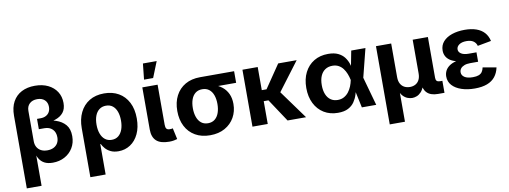

<svg xmlns="http://www.w3.org/2000/svg" viewBox="-72 -1188 4810 1813"><g transform="rotate(-10 2333.0 -281.5)"><path d="M62.4 204.1V-492.5Q62.4 -572.2 92.5 -626.7Q122.6 -681.2 176.9 -709.3Q231.3 -737.3 304.4 -737.3Q376.9 -737.3 430.7 -711.1Q484.4 -684.8 514.2 -638.4Q543.9 -592.1 543.9 -530.9Q543.9 -473.3 516.3 -439.1Q488.8 -404.9 438.1 -388.2Q387.4 -371.4 318.1 -365.2V-400.8Q387.7 -395 445 -376Q502.4 -357.1 536.5 -317.2Q570.7 -277.3 570.7 -207.9Q570.7 -143.7 541.1 -95.1Q511.5 -46.4 461 -19.4Q410.6 7.7 347.5 7.7Q299.9 7.7 268.3 -8.7Q236.6 -25.1 217.9 -56.8Q199.2 -88.5 190.4 -133.9H204.1V204.1ZM316.8 -116Q351.7 -116 377.3 -128.9Q402.8 -141.8 416.6 -165.4Q430.3 -189.1 430.3 -221.3Q430.3 -269.8 402 -298.3Q373.6 -326.7 324.9 -326.7H271.3V-425.5H304.3Q334.6 -425.5 356.4 -436.8Q378.3 -448 390.2 -468.8Q402.1 -489.7 402.1 -517.9Q402.1 -559.9 375.9 -584.4Q349.6 -608.9 304.9 -608.9Q258.6 -608.9 231.3 -583.3Q204.1 -557.7 204.1 -513.7V-222.7Q204.1 -191.3 217.4 -167.2Q230.8 -143.2 255.9 -129.6Q281.1 -116 316.8 -116Z M671.8 204.1V-264.8Q671.8 -350.8 703.4 -415.6Q735 -480.4 793.9 -516.6Q852.9 -552.7 935.8 -552.7Q1015.4 -552.7 1074.6 -518.7Q1133.8 -484.6 1166.8 -420.6Q1199.9 -356.5 1199.9 -266.7Q1199.9 -180.7 1170.6 -118.9Q1141.3 -57 1090.9 -24Q1040.5 9.1 977.6 9.1Q933 9.1 902.3 -6Q871.6 -21 852.4 -43.2Q833.2 -65.4 822.9 -87.4H818.2V204.1ZM932.8 -108.3Q970.9 -108.3 996.9 -129.3Q1022.9 -150.3 1036.3 -187.5Q1049.6 -224.6 1049.6 -273.2Q1049.6 -320.9 1036.6 -357.5Q1023.6 -394 997.8 -414.7Q972 -435.4 933.5 -435.4Q896.1 -435.4 869.5 -415.5Q842.8 -395.6 829 -359.3Q815.1 -322.9 815.1 -273.2Q815.1 -224.2 828.9 -187Q842.6 -149.7 869 -129Q895.4 -108.3 932.8 -108.3Z M1464.5 3.4Q1380.8 3.4 1341.5 -32.7Q1302.1 -68.9 1302.1 -141.7V-545.9H1448.6V-161.8Q1448.6 -135.5 1457.7 -123.7Q1466.9 -111.9 1489 -111.9Q1500.7 -111.9 1507.1 -112.7Q1513.5 -113.6 1518.3 -115.3L1541.7 -8.3Q1530 -4.4 1509.8 -0.5Q1489.7 3.4 1464.5 3.4ZM1330.8 -615.1 1346.9 -767.1H1478.8L1418 -615.1Z M1855.5 10.7Q1773.4 10.7 1713.3 -24.2Q1653.2 -59.1 1620.9 -121.9Q1588.5 -184.8 1588.5 -268.7Q1588.5 -352.5 1621 -414.7Q1653.4 -477 1713.4 -511.5Q1773.4 -545.9 1855.5 -545.9H2182.1V-434.5H1943.9L1855.5 -430.6Q1816.4 -430.6 1790.2 -410.2Q1764 -389.8 1750.9 -353.5Q1737.7 -317.1 1737.7 -268.7Q1737.7 -221.1 1750.9 -183.9Q1764 -146.8 1790.2 -125.7Q1816.4 -104.6 1855.5 -104.6Q1894.6 -104.6 1920.9 -125.8Q1947.2 -147 1960.3 -184Q1973.5 -221.1 1973.5 -268.7Q1973.5 -317.1 1960.3 -353.5Q1947.2 -389.8 1920.9 -410.2Q1894.6 -430.6 1855.5 -430.6V-466.1Q1915.1 -466.1 1964.2 -451.9Q2013.3 -437.8 2048.6 -409.6Q2083.9 -381.5 2103.2 -339.9Q2122.4 -298.3 2122.4 -243.1Q2122.4 -171.8 2090 -114.2Q2057.6 -56.6 1997.7 -22.9Q1937.9 10.7 1855.5 10.7Z M2408.5 -545.9V0H2262.1V-545.9ZM2782.1 -545.9 2535.2 -218.5H2371.1V-324.3H2454L2604.8 -545.9ZM2598.6 0 2450.2 -223.9 2561.7 -295.6 2776 0Z M3081.7 11.7Q3004.8 11.7 2947.1 -23.6Q2889.5 -59 2857.7 -122.6Q2825.8 -186.1 2825.8 -271Q2825.8 -356.4 2857.9 -419.6Q2890 -482.8 2948 -517.8Q3006.1 -552.7 3083.5 -552.7Q3141.8 -552.7 3179.5 -534.4Q3217.1 -516.1 3239.1 -486.9Q3261 -457.6 3272 -424Q3283 -390.5 3288.1 -360.5H3335.7L3372.3 -274.4L3448.8 0H3310.9L3252.2 -274.4Q3245.9 -304.5 3234.7 -333.1Q3223.5 -361.6 3206.1 -384.7Q3188.7 -407.9 3163.5 -421.6Q3138.4 -435.4 3104.4 -435.4Q3063.9 -435.4 3034.7 -415.8Q3005.5 -396.3 2990 -359.9Q2974.5 -323.5 2974.5 -271.9Q2974.5 -220.9 2989.5 -184.2Q3004.5 -147.5 3032.8 -127.9Q3061 -108.3 3100 -108.3Q3134.3 -108.3 3160.4 -122.8Q3186.4 -137.3 3204.9 -161.1Q3223.3 -185 3235 -213.9Q3246.6 -242.7 3252.2 -271.5L3305.2 -545.9H3441.5L3372.3 -271.5L3335.7 -191H3288Q3282.1 -161.2 3271.3 -126.3Q3260.5 -91.3 3239 -59.9Q3217.6 -28.4 3179.8 -8.3Q3142.1 11.7 3081.7 11.7Z M3542.4 204.1V-545.9H3688.3V-223.3Q3688.3 -185.7 3701.9 -160.6Q3715.5 -135.5 3739 -123.1Q3762.6 -110.7 3792.1 -110.7Q3822.1 -110.7 3845.1 -123.2Q3868.1 -135.7 3881.2 -160.7Q3894.4 -185.7 3894.4 -223.3V-545.9H4040.3V-154.4Q4040.3 -133.9 4050 -124.4Q4059.8 -115 4081.4 -115H4103.2V0H4041.3Q3970.3 0 3935.4 -36Q3900.6 -72 3900.6 -139.7V-189H3924.8Q3924.8 -134.6 3912.7 -98.8Q3900.5 -63.1 3881.1 -42.6Q3861.6 -22 3839.2 -13.4Q3816.8 -4.8 3796.1 -4.8Q3774.7 -4.8 3751.7 -13.4Q3728.7 -22 3709 -42.6Q3689.2 -63.1 3676.9 -98.8Q3664.5 -134.6 3664.5 -189H3688.3V204.1Z M4393.3 9.8Q4322.7 9.8 4266.7 -9Q4210.6 -27.7 4178.2 -63.1Q4145.9 -98.5 4145.9 -148.5Q4145.9 -177 4158.1 -201.9Q4170.3 -226.7 4196.1 -245.5Q4221.9 -264.3 4262.4 -275Q4303 -285.8 4359.6 -285.8H4466.9V-233.7H4390.9Q4357.6 -233.7 4334.4 -224.7Q4311.1 -215.8 4298.9 -200.2Q4286.6 -184.5 4286.6 -163.9Q4286.6 -134.7 4313.7 -116.7Q4340.7 -98.6 4394.1 -98.6Q4428.4 -98.6 4449.6 -106.8Q4470.9 -114.9 4482.6 -131.6Q4494.3 -148.3 4499.3 -173.6L4628.7 -150.9Q4617.7 -99 4589.1 -63.1Q4560.5 -27.1 4512.1 -8.7Q4463.8 9.8 4393.3 9.8ZM4359.6 -264.4Q4306.5 -264.4 4267.8 -274Q4229.1 -283.6 4204.1 -301.1Q4179.1 -318.7 4167.1 -342.7Q4155 -366.7 4155 -395Q4155 -445.8 4186 -480.9Q4217 -516 4270.9 -534.4Q4324.8 -552.7 4392.6 -552.7Q4456.9 -552.7 4503.9 -536.2Q4551 -519.7 4580.3 -487.2Q4609.6 -454.7 4620.5 -406.2L4489.9 -382Q4482.3 -411.1 4458.2 -427.9Q4434.1 -444.8 4391.9 -444.8Q4346.4 -444.8 4321.1 -426.5Q4295.8 -408.2 4295.8 -381.7Q4295.8 -356.3 4320.9 -340.2Q4346 -324 4390.9 -324H4466.9V-264.4Z"/></g></svg>

Font: Adwaita Sans
Style: Regular
Weight: 400
Designer: Rasmus Andersson
Foundry: rsms
Version: Version 4.001;git-9221beed3